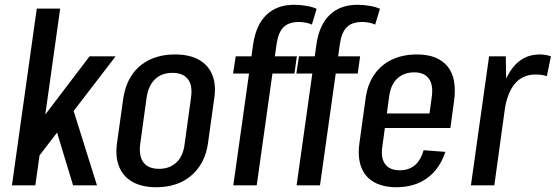

<svg xmlns="http://www.w3.org/2000/svg" viewBox="-20 -776 2327 804"><path d="M81 -180 355 -540H464L120 -92ZM134 -740H232L128 0H30ZM204 -270 280 -338 386 0H286Z M634 8Q575 8 535.5 -14Q496 -36 479 -77.5Q462 -119 470 -177L496 -363Q505 -422 533 -463Q561 -504 607 -526Q653 -548 713 -548Q773 -548 812.5 -526Q852 -504 869 -462.5Q886 -421 877 -363L851 -177Q843 -119 814 -77.5Q785 -36 739.5 -14Q694 8 634 8ZM646 -69Q690 -69 718.5 -95.5Q747 -122 753 -172L780 -368Q787 -419 766.5 -445Q746 -471 702 -471Q672 -471 649.5 -459Q627 -447 613 -424Q599 -401 594 -368L567 -172Q561 -122 581 -95.5Q601 -69 646 -69Z M1040 -590Q1052 -672 1096 -714Q1140 -756 1212 -756Q1237 -756 1263 -751.5Q1289 -747 1306 -739L1286 -673Q1276 -678 1261 -681Q1246 -684 1232 -684Q1189 -684 1167 -662Q1145 -640 1138 -590L1055 0H957ZM967 -540H1223L1213 -468H956Z M1305 -590Q1317 -672 1361 -714Q1405 -756 1477 -756Q1502 -756 1528 -751.5Q1554 -747 1571 -739L1551 -673Q1541 -678 1526 -681Q1511 -684 1497 -684Q1454 -684 1432 -662Q1410 -640 1403 -590L1320 0H1222ZM1232 -540H1488L1478 -468H1221Z M1640 8Q1584 8 1546 -13.5Q1508 -35 1492.5 -76.5Q1477 -118 1485 -176L1511 -364Q1519 -423 1547.5 -464Q1576 -505 1621.5 -526.5Q1667 -548 1726 -548Q1813 -548 1854 -498Q1895 -448 1881 -350L1866 -240H1574L1582 -301H1796L1774 -267L1788 -370Q1795 -420 1776 -446.5Q1757 -473 1715 -473Q1672 -473 1644.5 -448Q1617 -423 1610 -375L1581 -162Q1574 -114 1593 -88.5Q1612 -63 1654 -63Q1692 -63 1717 -84Q1742 -105 1754 -147L1845 -140Q1821 -68 1768.5 -30Q1716 8 1640 8Z M2028 -540H2098L2101 -370L2050 0H1952ZM2069 -333Q2084 -438 2127.5 -493Q2171 -548 2240 -548Q2252 -548 2264.5 -546Q2277 -544 2287 -540L2270 -457Q2249 -464 2223 -464Q2169 -464 2136.5 -426Q2104 -388 2093 -314Z"/></svg>

Font: Pathway Extreme Condensed Medium
Style: Italic
Weight: 500
Width: 3
Italic angle: -8°
Version: Version 1.001;gftools[0.9.26]